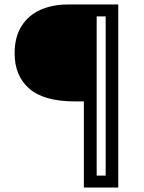

<svg xmlns="http://www.w3.org/2000/svg" viewBox="-20 -680 641 854"><path d="M353 154V-229H313Q175 -229 110 -286Q45 -343 45 -443Q45 -515 75.5 -563.5Q106 -612 159.5 -636Q213 -660 281 -660H506V154ZM410 101H450V-607H410Z"/></svg>

Font: Bricolage Grotesque 12pt ExtraLight
Style: Regular
Weight: 200
Designer: Mathieu Triay
Foundry: Atelier Triay
Version: Version 1.001; ttfautohint (v1.8.4.7-5d5b);gftools[0.9.33.de